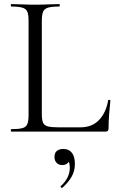

<svg xmlns="http://www.w3.org/2000/svg" viewBox="-20 -645 573 941"><path d="M185 -543V-85Q185 -58 191 -44Q197 -30 214.5 -25.5Q232 -21 265 -21H374Q432 -21 466 -57.5Q500 -94 510 -153Q510 -156 515.5 -155.5Q521 -155 521 -152Q518 -125 515 -86.5Q512 -48 512 -15Q512 0 497 0H35Q33 0 33 -6Q33 -12 35 -12Q71 -12 89.5 -17Q108 -22 114 -37Q120 -52 120 -81V-544Q120 -573 114 -587.5Q108 -602 89.5 -607.5Q71 -613 35 -613Q33 -613 33 -619Q33 -625 35 -625Q59 -625 89 -623.5Q119 -622 152 -622Q187 -622 217 -623.5Q247 -625 270 -625Q273 -625 273 -619Q273 -613 270 -613Q234 -613 215.5 -607.5Q197 -602 191 -587Q185 -572 185 -543ZM286 275Q282 277 278.5 273.5Q275 270 278 267Q300 247 311 224.5Q322 202 322 178Q322 156 316 147.5Q310 139 300 135L319 129Q321 146 311 155Q301 164 285 164Q268 164 257.5 153Q247 142 247 125Q247 103 259.5 94Q272 85 290 85Q318 85 332.5 104Q347 123 347 158Q347 194 330.5 222Q314 250 286 275Z"/></svg>

Font: Cormorant Garamond Light
Style: Regular
Weight: 400
Version: Version 4.001